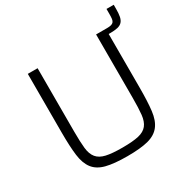

<svg xmlns="http://www.w3.org/2000/svg" viewBox="-177 -940 1077 1103"><g transform="rotate(-30 361.5 -388.5)"><path d="M97 0ZM550 -688H614V-298Q614 -206 607 -147Q600 -88 573.5 -53.5Q547 -19 496 -5.5Q445 8 357 8Q269 8 217 -5.5Q165 -19 138.5 -53.5Q112 -88 104.5 -147Q97 -206 97 -298V-688H162V-266Q162 -199 166.5 -157Q171 -115 190.5 -91Q210 -67 249 -58Q288 -49 357 -49Q426 -49 464.5 -58Q503 -67 522 -91Q541 -115 545.5 -157Q550 -199 550 -266ZM622 -688Q640 -688 650.5 -691Q661 -694 666.5 -701Q672 -708 673.5 -720.5Q675 -733 675 -751V-785H723V-758Q723 -727 719 -707Q715 -687 704 -675Q693 -663 673.5 -658.5Q654 -654 622 -654H559V-688Z"/></g></svg>

Font: Azeri Sans Light
Style: Regular
Weight: 300
Designer: Hector Gatti & Omnibus-Type (original fonts) / Cristiano Sobral (main changes and remastering)
Version: Version 1.000; ttfautohint (v1.6)